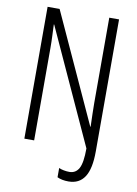

<svg xmlns="http://www.w3.org/2000/svg" viewBox="-97 -777 732 1024"><g transform="rotate(10 269.0 -265.0)"><path d="M347 184Q311 184 286 172V122Q297 127 312.5 130Q328 133 343 133Q377 133 394 102.5Q411 72 411 -6L127 -627H125Q126 -597 127.5 -566.5Q129 -536 129 -500V0H76V-714H141L411 -124H413Q412 -160 411 -192Q410 -224 410 -250V-714H463V1Q463 95 434 139.5Q405 184 347 184Z"/></g></svg>

Font: Noto Sans Khmer ExtraCondensed Light
Style: Regular
Weight: 300
Width: 2
Designer: Danh Hong and the Monotype Design Team
Foundry: Monotype Imaging Inc.
Version: Version 2.004; ttfautohint (v1.8.4.7-5d5b)